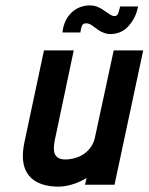

<svg xmlns="http://www.w3.org/2000/svg" viewBox="-20 -689 554 716"><path d="M428 -665 426 -657Q424 -648 420.5 -638.5Q417 -629 406 -629Q400 -629 392.5 -633.5Q385 -638 381 -641Q372 -647 366.5 -651Q361 -655 353 -659Q339 -667 322 -668.5Q305 -670 287 -665Q266 -659 250.5 -645.5Q235 -632 226 -614Q217 -596 214 -576L213 -568H280L281 -576Q283 -587 286.5 -594.5Q290 -602 302 -602Q307 -602 313.5 -599.5Q320 -597 326 -592Q331 -589 340 -582Q349 -575 355 -572Q363 -568 372 -565Q381 -562 391 -562Q432 -562 458.5 -591Q485 -620 493 -657L495 -665ZM303 -26 297 0H407L514 -501H404L334 -176Q330 -158 321 -144Q312 -130 299 -119.5Q286 -109 270 -103Q254 -97 237 -95Q209 -92 196 -101Q183 -110 181.5 -126.5Q180 -143 183 -160L255 -501H144L71 -158Q63 -119 66 -91Q69 -63 81 -44Q93 -25 111 -14Q129 -3 151 2Q173 7 196 7Q218 7 239.5 1.5Q261 -4 278 -12Q295 -20 303 -26Z"/></svg>

Font: Advent Pro
Style: Bold Italic
Weight: 700
Italic angle: -12°
Designer: VivaRado, Andreas Kalpakidis
Foundry: VivaRado, Andreas Kalpakidis
Version: Version 3.000